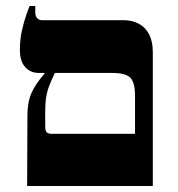

<svg xmlns="http://www.w3.org/2000/svg" viewBox="-20 -617 592 637"><path d="M70 0 71 -234Q71 -278 84.5 -308.5Q98 -339 128 -373V-375H109Q81 -375 63.5 -394.5Q46 -414 46 -451Q46 -487 53 -517Q60 -547 67.5 -568.5Q75 -590 78 -597H97V-577Q97 -564 103 -557Q109 -550 120 -550H390Q419 -550 441 -538Q463 -526 475 -502.5Q487 -479 487 -444V0ZM152 -173H428V-299Q428 -343 412.5 -359Q397 -375 352 -375H162Q150 -350 143 -331.5Q136 -313 133 -293.5Q130 -274 130 -244V-200Q130 -182 135.5 -177.5Q141 -173 152 -173Z"/></svg>

Font: Frank Ruhl Libre ExtraBold
Style: Regular
Weight: 800
Designer: Yanek Iontef
Foundry: Fontef
Version: Version 6.003;gftools[0.9.30]